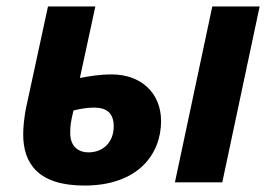

<svg xmlns="http://www.w3.org/2000/svg" viewBox="-20 -566 843 596"><path d="M242 10C410 10 480 -89 480 -190C480 -279 416 -335 327 -335C288 -335 255 -329 228 -324L276 -546H129L63 -241C54 -201 52 -166 52 -149C52 -59 98 10 242 10ZM523 0H670L786 -546H639ZM198 -153C198 -178 200 -188 208 -223C232 -229 253 -232 272 -232C313 -232 333 -213 333 -174C333 -125 301 -93 254 -93C225 -93 198 -110 198 -153Z"/></svg>

Font: BC Sans
Style: Bold Italic
Weight: 700
Italic angle: -12°
Designer: Monotype Design Team
Province of B.C.
Foundry: Monotype Imaging Inc.
Version: Version 2.000;GOOG;noto-source:20170915:90ef993387c0